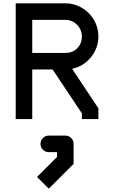

<svg xmlns="http://www.w3.org/2000/svg" viewBox="-20 -720 690 1161"><path d="M75 -700H375Q429 -700 475 -673Q521 -646 548 -600Q575 -554 575 -500Q575 -429 529.5 -373.5Q484 -318 416 -304L575 -65V0H475V-35L298 -300H175V0H75ZM375 -400Q420 -400 447.5 -428.5Q475 -457 475 -500Q475 -541 445.5 -570.5Q416 -600 375 -600H175V-400ZM325 229V200H275Q254 200 239.5 185.5Q225 171 225 150Q225 129 239.5 114.5Q254 100 275 100H375Q396 100 410.5 114.5Q425 129 425 150V271L275 421L204 350Z"/></svg>

Font: Monoikos Medium
Style: Regular
Weight: 500
Designer: Brian Krent
Version: Version 0.088